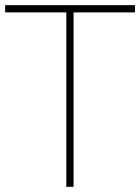

<svg xmlns="http://www.w3.org/2000/svg" viewBox="-24 -703 543 744"><path d="M233 21V-655H-4V-683H499V-655H261V21Z"/></svg>

Font: LINE Seed Sans KR Thin
Style: Regular
Weight: 250
Designer: LINE BX Design & Sandoll Inc & Dalton Maag Ltd
Foundry: Sandoll Inc.
Version: Version 1.000